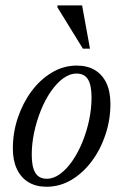

<svg xmlns="http://www.w3.org/2000/svg" viewBox="-20 -702 471 732"><path d="M273 -452Q313 -452 341.8 -434.8Q370.5 -417.5 385.8 -385Q401 -352.5 401 -305.5Q401 -245.5 382.2 -189Q363.5 -132.5 330.2 -87.8Q297 -43 252.8 -16.5Q208.5 10 157 10Q117.5 10 88.8 -7.2Q60 -24.5 44.5 -57.2Q29 -90 29 -136Q29 -196.5 48 -253Q67 -309.5 100.2 -354.2Q133.5 -399 177.8 -425.5Q222 -452 273 -452ZM158.5 -20.5Q184.5 -20.5 209.5 -39Q234.5 -57.5 256.2 -89Q278 -120.5 294.2 -160.5Q310.5 -200.5 319.8 -244.2Q329 -288 329 -330.5Q329 -377 315.5 -399.2Q302 -421.5 272 -421.5Q245.5 -421.5 220.5 -403Q195.5 -384.5 173.8 -353Q152 -321.5 135.8 -281.2Q119.5 -241 110.2 -197.2Q101 -153.5 101 -111.5Q101 -65.5 114.8 -43Q128.5 -20.5 158.5 -20.5ZM323 -516.5H296L199 -674V-681.5H293Z"/></svg>

Font: Newsreader 28pt
Style: Italic
Weight: 400
Italic angle: -17°
Version: Version 1.003